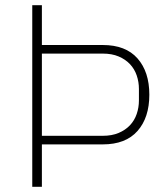

<svg xmlns="http://www.w3.org/2000/svg" viewBox="-20 -718 637 738"><path d="M104 0V-698H141V-545H375Q463 -545 508.5 -493.5Q554 -442 554 -354Q554 -266 508.5 -214.5Q463 -163 375 -163H141V0ZM141 -196H375Q410 -196 436 -207Q462 -218 479.5 -236.5Q497 -255 505.5 -280Q514 -305 514 -332V-376Q514 -403 505.5 -428Q497 -453 479.5 -471.5Q462 -490 436 -501Q410 -512 375 -512H141Z"/></svg>

Font: IBM Plex Sans Devanagari ExtraLight
Style: Regular
Weight: 200
Designer: Mike Abbink, Paul van der Laan, Pieter van Rosmalen, Erin McLaughlin
Foundry: Bold Monday
Version: Version 1.1